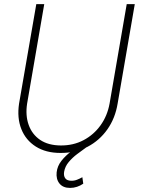

<svg xmlns="http://www.w3.org/2000/svg" viewBox="-20 -731 683 930"><path d="M593.8 -710.9H632.8L549.8 -229.5Q538.1 -158.2 500 -104.2Q461.9 -50.3 404.1 -20Q346.2 10.3 272.9 9.8Q202.1 9.8 153.3 -21.2Q104.5 -52.2 83.3 -106Q62 -159.7 72.3 -229L155.8 -710.9H194.3L111.3 -229Q102.5 -171.9 118.9 -126Q135.3 -80.1 174.3 -53.5Q213.4 -26.9 273.9 -26.4Q335 -25.9 384.5 -52Q434.1 -78.1 467 -124Q500 -169.9 510.7 -229ZM372.6 -30.3 396.5 -16.1Q377 -2 354 15.1Q331.1 32.2 313 53.7Q294.9 75.2 290.5 101.6Q287.6 120.6 295.9 132.3Q304.2 144 324.2 144.5Q339.4 145 353 139.6Q366.7 134.3 378.9 127.4L383.3 158.7Q369.1 168.5 353 173.8Q336.9 179.2 319.3 179.2Q285.2 179.2 268.1 158Q251 136.7 254.4 103.5Q257.8 73.2 277.3 48.3Q296.9 23.4 323 3.9Q349.1 -15.6 372.6 -30.3Z"/></svg>

Font: Roboto ExtraLight
Style: Italic
Weight: 250
Designer: Christian Robertson
Foundry: Google
Version: Version 3.009; 2024